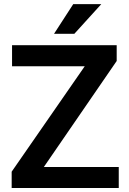

<svg xmlns="http://www.w3.org/2000/svg" viewBox="-20 -936 644 956"><path d="M571.3 0H76.2V-104.5H571.3ZM126.5 0H38.1V-81.1L474.6 -710.9H561V-632.3ZM513.7 -606H40V-710.9H513.7ZM344.7 -915.5H484.4L350.1 -767.6H249Z"/></svg>

Font: Heebo SemiBold
Style: Regular
Weight: 600
Designer: Oded Ezer
Foundry: Ezer Type House
Version: Version 3.100